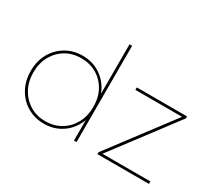

<svg xmlns="http://www.w3.org/2000/svg" viewBox="-136 -1010 1433 1281"><g transform="rotate(30 581.0 -369.5)"><path d="M305 3Q234 3 177 -30.5Q120 -64 87 -123.5Q54 -183 54 -259Q54 -336 87 -394.5Q120 -453 177 -486.5Q234 -520 305 -520Q376 -520 432 -486.5Q488 -453 520.5 -394.5Q553 -336 553 -259Q553 -183 520.5 -123.5Q488 -64 432 -30.5Q376 3 305 3ZM305 -16Q371 -16 423.5 -47Q476 -78 506 -133Q536 -188 536 -259Q536 -331 506 -385.5Q476 -440 423.5 -470.5Q371 -501 305 -501Q239 -501 187 -470.5Q135 -440 104.5 -385.5Q74 -331 74 -259Q74 -188 104.5 -133Q135 -78 187 -47Q239 -16 305 -16ZM536 0V-190L546 -260L536 -330V-742H556V0ZM717 0V-15L1086 -504L1094 -498H722V-517H1109V-502L740 -13L728 -19H1114V0Z"/></g></svg>

Font: Montserrat Thin
Style: Regular
Weight: 100
Designer: Julieta Ulanovsky
Foundry: Julieta Ulanovsky
Version: Version 9.000